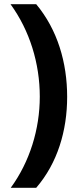

<svg xmlns="http://www.w3.org/2000/svg" viewBox="-20 -734 379 912"><path d="M299 -274C299 -437 253 -593 152 -714H30C121 -589 169 -433 169 -275C169 -120 121 35 31 158H152C253 41 299 -113 299 -274Z"/></svg>

Font: Noto Sans Bassa Vah
Style: Bold
Weight: 700
Designer: Monotype Design Team
Foundry: Monotype Imaging Inc.
Version: Version 2.002